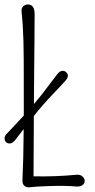

<svg xmlns="http://www.w3.org/2000/svg" viewBox="-20 -813 413 839"><path d="M101.6 -793.5Q131.3 -793.5 131.3 -751Q131.3 -693.4 130.6 -629.6Q129.9 -565.9 129.4 -514.2Q128.9 -462.4 128.4 -393.6Q128.4 -376.5 128.4 -358.4Q148.4 -381.8 162.1 -399.4Q192.9 -439.9 206.3 -457.5Q219.7 -475.1 230 -488.5Q240.2 -502 251 -503.2Q261.7 -504.4 268.6 -498Q285.6 -482.9 266.6 -460.9Q256.8 -449.7 243.4 -435.8Q230 -421.9 215.8 -406.7Q164.1 -352.5 127.9 -306.2Q127 -190.9 126.5 -42.5Q223.6 -40.5 313 -49.3Q330.6 -51.3 340.3 -42Q350.1 -32.7 350.1 -22.5Q350.1 -12.2 341.3 -4.6Q332.5 2.9 315.4 2Q259.8 -2.4 195.6 0Q131.3 2.4 118.2 4.4Q105 6.3 98.9 5.1Q92.8 3.9 87.9 0Q77.1 -8.3 78.1 -24.4Q82.5 -114.7 83.5 -249Q78.6 -242.2 74.2 -237.3Q58.6 -216.3 47.1 -201.9Q35.6 -187.5 24.9 -186.3Q14.2 -185.1 7.3 -191.2Q0.5 -197.3 0 -208Q-0.5 -218.8 9.8 -229Q20 -239.3 34.4 -254.6Q48.8 -270 65.4 -288.1Q75.2 -298.3 84 -308.1Q84 -315.4 84 -323.2Q84 -507.3 83.7 -551Q83.5 -594.7 82.5 -631.3Q80.6 -704.1 74.2 -762.2Q72.8 -777.8 81.5 -785.6Q90.3 -793.5 101.6 -793.5Z"/></svg>

Font: Pompiere 
Style: Regular
Weight: 400
Designer: Karolina Lach
Foundry: Sorkin Type Co.
Version: Version 1.002